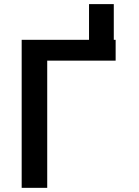

<svg xmlns="http://www.w3.org/2000/svg" viewBox="-20 -903 669 923"><path d="M535.9 -711.6V-611.5H207V0H84.2V-711.6H408V-883.2H527V-711.6Z"/></svg>

Font: Interface Medium
Style: Regular
Weight: 500
Designer: Rasmus Andersson
Foundry: rsms
Version: Version 1.8